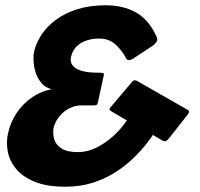

<svg xmlns="http://www.w3.org/2000/svg" viewBox="-20 -696 758 727"><path d="M228 11Q157 11 111 -8Q65 -27 40.5 -57Q16 -87 9.5 -122Q3 -157 10 -189Q19 -233 43.5 -269Q68 -305 103 -328.5Q138 -352 176 -358Q152 -364 137 -381.5Q122 -399 115 -421.5Q108 -444 107 -465.5Q106 -487 109 -500Q116 -532 136.5 -563.5Q157 -595 191 -620.5Q225 -646 272.5 -661Q320 -676 380 -676Q445 -676 493 -650Q541 -624 570 -563Q579 -547 573 -538Q567 -529 560 -524L481 -472Q463 -463 457 -476Q444 -502 419 -526Q394 -550 355 -550Q327 -550 304.5 -541.5Q282 -533 268 -518Q254 -503 249 -481Q245 -464 252.5 -452Q260 -440 274 -433.5Q288 -427 305 -424Q311 -423 317 -422.5Q323 -422 329 -421.5Q335 -421 340 -421Q361 -421 368 -420Q375 -419 373 -411L351 -310Q349 -299 344 -298Q339 -297 332 -297H287Q265 -297 243 -286Q221 -275 205 -255.5Q189 -236 183 -212Q179 -189 185.5 -168Q192 -147 213.5 -133.5Q235 -120 276 -120Q310 -120 344 -136.5Q378 -153 408.5 -180.5Q439 -208 460 -240L401 -275Q397 -277 395 -281Q393 -285 403 -295L474 -379Q482 -390 487.5 -391.5Q493 -393 500 -389L689 -281Q697 -277 695.5 -271.5Q694 -266 689 -260L622 -175Q614 -165 608.5 -162Q603 -159 593 -165L559 -185Q532 -145 497.5 -109.5Q463 -74 422 -47Q381 -20 332.5 -4.5Q284 11 228 11Z"/></svg>

Font: Glory Thin ExtraBold
Style: Italic
Weight: 800
Italic angle: -12°
Version: Version 1.011